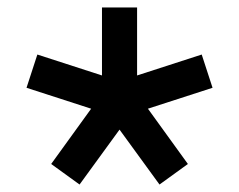

<svg xmlns="http://www.w3.org/2000/svg" viewBox="-20 -564 640 514"><path d="M347 -362V-544H253V-362L80 -418L51 -329L224 -273L117 -125L193 -70L300 -217L407 -70L483 -125L376 -273L549 -329L520 -418Z"/></svg>

Font: CommitMono
Style: 600Regular
Weight: 600
Monospace: yes
Designer: Eigil Nikolajsen
Foundry: Eigil Nikolajsen
Version: Version 1.143